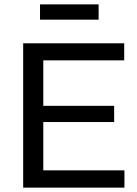

<svg xmlns="http://www.w3.org/2000/svg" viewBox="-20 -858 628 878"><path d="M86 0V-660H178V0ZM133 0V-79H549V0ZM133 -300V-374H502V-300ZM133 -582V-660H548V-582ZM163 -768V-838H431V-768Z"/></svg>

Font: Bricolage Grotesque 96pt ExtraBold
Style: Regular
Weight: 400
Version: Version 1.001;gftools[0.9.33.dev8+g029e19f]